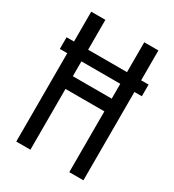

<svg xmlns="http://www.w3.org/2000/svg" viewBox="-178 -838 855 941"><g transform="rotate(30 250.0 -367.5)"><path d="M60 0H140V-344H360V0H440V-500H482V-566H440V-735H360V-566H140V-735H60V-566H18V-500H60ZM140 -416V-500H360V-416Z"/></g></svg>

Font: Iosevka SS09
Style: Regular
Weight: 400
Monospace: yes
Designer: Belleve Invis
Foundry: Belleve Invis
Version: Version 5.2.1; ttfautohint (v1.8.3)